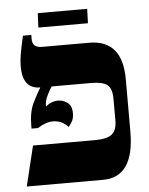

<svg xmlns="http://www.w3.org/2000/svg" viewBox="-53 -782 641 825"><g transform="rotate(-5 267.5 -369.0)"><path d="M493 -197V-422Q493 -592 350 -592H146Q105 -592 105 -629V-647H69Q58 -598 53 -570Q48 -542 48 -515Q48 -420 123 -419V-417Q109 -395 90 -356.5Q71 -318 71 -258V-246H99Q134 -269 165 -269Q204 -269 231 -239Q236 -245 245 -259.5Q254 -274 254 -296Q254 -329 235 -342.5Q216 -356 196 -356Q166 -356 141 -335V-338Q141 -358 151.5 -380.5Q162 -403 173 -419H343Q393 -419 413 -403Q433 -387 433 -342V-249Q433 -208 412 -190.5Q391 -173 338 -173H71L29 0H358Q493 0 493 -197ZM138 -676 141 -738H354L352 -676Z"/></g></svg>

Font: Noto Serif Hebrew SemiCondensed Extra
Style: Regular
Weight: 800
Width: 4
Designer: Monotype Design Team
Foundry: Monotype Imaging Inc.
Version: Version 1.901